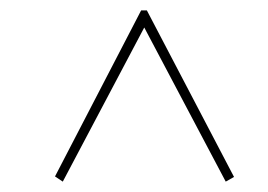

<svg xmlns="http://www.w3.org/2000/svg" viewBox="-20 -489 517 370"><path d="M431 -148 415 -139 258 -436 101 -139 86 -149 252 -469H263Z"/></svg>

Font: Elsie Swash Caps Black
Style: Regular
Weight: 900
Designer: Alejandro Inler
Foundry: Alejandro Inler
Version: 1.003